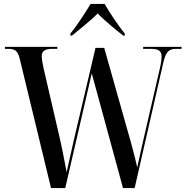

<svg xmlns="http://www.w3.org/2000/svg" viewBox="-20 -951 946 971"><path d="M336 -781V-771H344C382 -803 437 -845 474 -883C505 -850 572 -795 603 -771H611V-781C579 -820 535 -886 509 -931H438C411 -886 368 -820 336 -781ZM80 -653 238 0H310L444 -580L602 0H661L806 -635C820 -693 835 -704 874 -704H898V-714H704V-704H741C784 -704 797 -693 797 -664C797 -651 795 -632 788 -603L710 -265C694 -194 685 -156 674 -104C663 -154 647 -216 627 -284L507 -709H463L354 -245C341 -185 328 -132 317 -80C306 -141 290 -221 277 -275L201 -603C197 -619 191 -653 191 -667C191 -692 206 -704 245 -704H270V-714H5V-704H21C55 -704 70 -695 80 -653Z"/></svg>

Font: Noto Serif Display Condensed Medium
Style: Regular
Weight: 500
Width: 3
Designer: Monotype Design Team
Foundry: Monotype Imaging Inc.
Version: Version 2.009